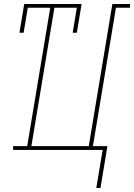

<svg xmlns="http://www.w3.org/2000/svg" viewBox="-20 -755 675 967"><path d="M465 192 497 0H46V-19H117L233 -716H120L99 -590H78L102 -735H391L367 -590H346L367 -716H254L138 -19H427L546 -735H635V-716H564L448 -19H521L486 192Z"/></svg>

Font: Iosevka Etoile Thin Oblique
Style: Regular
Weight: 100
Italic angle: -9°
Designer: Belleve Invis
Foundry: Belleve Invis
Version: Version 15.5.2; ttfautohint (v1.8.4)